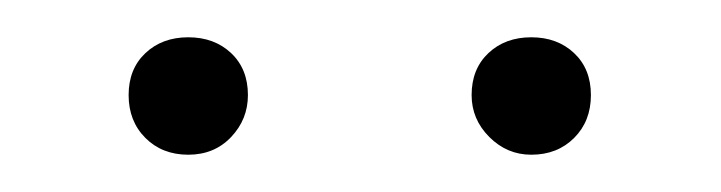

<svg xmlns="http://www.w3.org/2000/svg" viewBox="-20 -597 387 103"><path d="M49 -546Q49 -560 58 -568.5Q67 -577 81 -577Q95 -577 104 -568.5Q113 -560 113 -546Q113 -533 104 -523.5Q95 -514 81 -514Q67 -514 58 -523Q49 -532 49 -546ZM233 -546Q233 -560 242 -568.5Q251 -577 265 -577Q279 -577 288 -568.5Q297 -560 297 -546Q297 -532 288 -523Q279 -514 265 -514Q252 -514 242.5 -523.5Q233 -533 233 -546Z"/></svg>

Font: Ysabeau Light
Style: Regular
Weight: 300
Designer: Christian Thalmann (Catharsis Fonts)
Version: Version 0.003